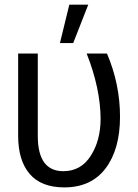

<svg xmlns="http://www.w3.org/2000/svg" viewBox="-20 -772 590 821"><path d="M57.6 -191.4V-543H141.6V-190.4Q141.6 -40 251 -40Q326.2 -40 368.2 -106Q410.2 -171.9 410.2 -264.6Q409.2 -394.5 350.6 -543H437.5Q493.2 -412.1 493.2 -272.9Q493.2 -133.8 431.6 -52.2Q370.1 29.3 254.9 29.3Q156.2 29.3 106.9 -28.3Q57.6 -85.9 57.6 -191.4ZM236.3 -587.9 276.4 -752H357.4L293 -587.9Z"/></svg>

Font: GenEi M Gothic v2 Regular
Style: Regular
Weight: 400
Version: Version 2.0